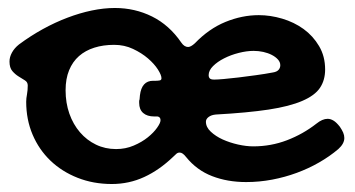

<svg xmlns="http://www.w3.org/2000/svg" viewBox="-20 -418 893 483"><path d="M775.9 -106.9Q791 -119.1 804.2 -119.1Q811.5 -119.1 818.8 -114.7Q826.2 -110.4 835 -99.1Q840.3 -91.3 843.3 -84.5Q846.2 -77.6 846.2 -70.8Q846.2 -56.6 831.1 -43Q809.1 -24.4 782.7 -9.3Q756.3 5.9 726.6 16.8Q696.8 27.8 664.6 33.9Q632.3 40 599.1 40Q552.2 40 513.7 25.1Q475.1 10.3 448.2 -22.9Q439.5 -34.2 432.1 -34.2Q427.2 -34.2 423.8 -31.2Q420.4 -28.3 416 -23.9Q380.9 9.8 342.8 27.3Q304.7 44.9 261.2 44.9Q214.8 44.9 175.3 29.3Q135.7 13.7 106.9 -13.9Q78.1 -41.5 62 -79.3Q45.9 -117.2 45.9 -162.1Q45.9 -170.4 47.9 -180.7Q49.8 -190.9 49.8 -203.1Q49.8 -211.4 42.7 -215.8Q35.6 -220.2 26.9 -225.6Q18.1 -231 11 -239.3Q3.9 -247.6 3.9 -263.2Q3.9 -274.4 10 -285.6Q16.1 -296.9 27.8 -306.2Q56.6 -327.6 87.6 -344.7Q118.7 -361.8 149.7 -373.5Q180.7 -385.3 210.9 -391.6Q241.2 -397.9 269 -397.9Q319.3 -397.9 362.5 -376.5Q405.8 -355 436 -311Q439.9 -305.2 444.3 -302.5Q448.7 -299.8 453.1 -299.8Q460 -299.8 470.2 -309.1Q505.4 -345.7 547.1 -362.8Q588.9 -379.9 630.9 -379.9Q660.2 -379.9 689.9 -371.1Q719.7 -362.3 743.7 -345Q767.6 -327.6 782.7 -302Q797.9 -276.4 797.9 -243.2Q797.9 -216.3 784.9 -197Q772 -177.7 740.2 -164.1Q708.5 -150.4 655.5 -142.3Q602.5 -134.3 522.9 -129.9Q511.7 -128.9 504.9 -123.8Q498 -118.7 498 -111.8Q498 -98.1 510.3 -86.7Q522.5 -75.2 540.3 -67.1Q558.1 -59.1 578.9 -54.4Q599.6 -49.8 617.2 -49.8Q661.6 -49.8 701.9 -65.2Q742.2 -80.6 775.9 -106.9ZM272 -43Q295.9 -43 316.4 -51.8Q336.9 -60.5 351.8 -72.5Q366.7 -84.5 375.2 -96.7Q383.8 -108.9 383.8 -115.2Q383.8 -120.6 381.1 -122.8Q378.4 -125 376 -125H368.2Q350.1 -125 340.1 -133.8Q330.1 -142.6 330.1 -159.2Q330.1 -161.6 330.1 -163.6Q330.1 -165.5 331.1 -168L332 -178.2Q336.4 -214.8 365.2 -214.8H372.1Q376.5 -214.8 381.3 -215.6Q386.2 -216.3 386.2 -221.2Q386.2 -229 377.2 -243.2Q368.2 -257.3 352.3 -271Q336.4 -284.7 314.7 -294.9Q293 -305.2 267.1 -305.2Q239.7 -305.2 217.3 -298.1Q194.8 -291 178.7 -276.9Q162.6 -262.7 153.8 -241.2Q145 -219.7 145 -190.9Q145 -159.2 154.5 -132.1Q164.1 -105 181.2 -85.2Q198.2 -65.4 221.4 -54.2Q244.6 -43 272 -43ZM667 -235.8Q676.3 -237.3 680.7 -242.2Q685.1 -247.1 685.1 -253.9Q685.1 -261.7 679.2 -268.3Q673.3 -274.9 663.8 -279.8Q654.3 -284.7 642.3 -287.4Q630.4 -290 618.2 -290Q600.6 -290 580.6 -284.9Q560.5 -279.8 543.7 -271.2Q526.9 -262.7 515.9 -251.7Q504.9 -240.7 504.9 -229Q504.9 -223.6 507.8 -220.7Q510.7 -217.8 519 -217.8Q526.4 -217.8 542.7 -219.2Q559.1 -220.7 579.8 -223.1Q600.6 -225.6 623.5 -228.8Q646.5 -231.9 667 -235.8Z"/></svg>

Font: Gochi Hand Cyrillic
Style: Regular
Weight: 400
Designer: Juan Pablo del Peral; Denis Ignatov
Foundry: Juan Pablo del Peral; Denis Ignatov
Version: Version 1.00 June 29, 2018, initial release